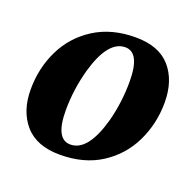

<svg xmlns="http://www.w3.org/2000/svg" viewBox="-88 -526 638 627"><g transform="rotate(20 231.0 -212.5)"><path d="M18 -158Q18 -232 48.5 -295Q79 -358 139 -396.5Q199 -435 283 -435Q364 -435 404 -389Q444 -343 444 -267Q444 -194 413.5 -130.5Q383 -67 323.5 -28.5Q264 10 180 10Q99 10 58.5 -36.5Q18 -83 18 -158ZM295 -152Q313 -220 313 -292Q313 -393 262 -393Q202 -393 169 -278Q149 -206 149 -133Q149 -33 201 -33Q262 -33 295 -152Z"/></g></svg>

Font: Unna
Style: Bold Italic
Weight: 700
Italic angle: -8.05°
Designer: Jorge de Buen Unna
Foundry: Omnibus-Type
Version: Version 2.008